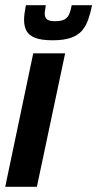

<svg xmlns="http://www.w3.org/2000/svg" viewBox="-28 -714 372 734"><path d="M-8 0 99 -510H221L113 0ZM173 -560Q130 -560 106 -569.5Q82 -579 73 -596.5Q64 -614 64 -638Q64 -650 66 -664.5Q68 -679 71 -694H147Q146 -684 144.5 -676.5Q143 -669 143 -662Q143 -648 151 -640.5Q159 -633 182 -633Q208 -633 220 -640.5Q232 -648 237.5 -662Q243 -676 246 -694H324Q318 -665 309.5 -640Q301 -615 285.5 -597Q270 -579 243 -569.5Q216 -560 173 -560Z"/></svg>

Font: Saira Condensed
Style: Bold Italic
Weight: 700
Width: 3
Italic angle: -12°
Designer: Hector Gatti with collaboration of the Omnibus-Type team
Foundry: Omnibus-Type
Version: Version 1.101